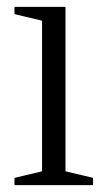

<svg xmlns="http://www.w3.org/2000/svg" viewBox="-20 -537 301 557"><path d="M102 -477 22 -496V-517H170V-40L250 -21V0H22V-21L102 -40Z"/></svg>

Font: Afta serif
Style: Regular
Weight: 400
Designer: parq.ink
Foundry: Oriol Esparraguera Font
Version: Version 1.000